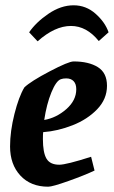

<svg xmlns="http://www.w3.org/2000/svg" viewBox="-20 -696 430 725"><path d="M143 -197Q142 -188 142 -171Q142 -120 155.5 -97Q169 -74 204 -74Q230 -74 324 -104L337 -52Q299 -34 238.5 -12.5Q178 9 162 9Q96 9 57 -33Q18 -75 18 -143Q18 -200 34.5 -265.5Q51 -331 72 -366Q96 -389 167.5 -426.5Q239 -464 258 -464Q315 -464 349.5 -442.5Q384 -421 384 -372Q384 -322 347 -283.5Q310 -245 254 -223Q198 -201 143 -197ZM147 -243Q193 -251 230.5 -284Q268 -317 268 -359Q268 -379 258 -389.5Q248 -400 230 -400Q218 -400 210 -397Q192 -391 174 -347Q156 -303 147 -243ZM90 -574Q116 -612 163 -644Q210 -676 258 -676Q305 -676 341 -644Q377 -612 390 -574L353 -541Q307 -598 248 -598Q187 -598 122 -540Z"/></svg>

Font: Grenze SemiBold
Style: Italic
Weight: 600
Italic angle: -10°
Designer: Renata Polastri
Foundry: Omnibus-Type
Version: Version 1.002; ttfautohint (v1.8)